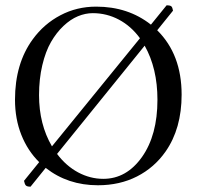

<svg xmlns="http://www.w3.org/2000/svg" viewBox="-20 -683 735 718"><path d="M94.2 15.1Q81.1 15.1 76.7 10.5Q72.3 5.9 69.8 -6.8L126.5 -76.7Q83.5 -119.1 59.8 -178.7Q36.1 -238.3 36.1 -310.1Q36.1 -445.3 102.5 -536.1Q144.5 -593.8 206.1 -626Q267.1 -658.2 339.8 -658.2Q459 -658.2 544.4 -590.8L603 -663.1Q616.7 -663.1 620.8 -659.2Q625 -655.3 627 -643.1L567.9 -569.8Q659.2 -479.5 659.2 -329.1Q659.2 -202.1 599.1 -116.2Q557.1 -56.2 492.4 -23.2Q427.7 9.8 346.2 9.8Q233.4 9.8 150.9 -55.2ZM327.1 -633.8Q299.3 -633.8 271.5 -622.3Q243.7 -610.8 217.3 -585.9Q190.9 -561 170.7 -525.9Q150.4 -490.7 138.2 -439.2Q126 -387.7 126 -327.1Q126 -218.3 174.3 -135.7L503.4 -540Q470.2 -585.4 424.6 -609.6Q378.9 -633.8 327.1 -633.8ZM521 -512.2 193.4 -107.4Q227.1 -62.5 272.2 -38.3Q317.4 -14.2 366.2 -14.2Q453.1 -14.2 511 -95.9Q568.8 -177.7 568.8 -310.1Q568.8 -427.2 521 -512.2Z"/></svg>

Font: Linux Libertine Display G
Style: Regular
Weight: 400
Designer: Philipp H. Poll
Foundry: Philipp H. Poll
Version: Version 5.0.9